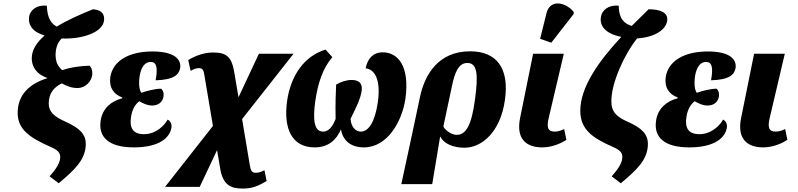

<svg xmlns="http://www.w3.org/2000/svg" viewBox="-20 -849 4651 1119"><path d="M322 219C410 145 480 83 480 -10C480 -67 444 -103 361 -140C295 -170 264 -197 264 -246C264 -306 295 -341 340 -363C371 -347 396 -336 431 -336C479 -336 518 -376 518 -423C518 -443 512 -456 502 -466C460 -466 389 -457 343 -440C318 -460 304 -489 304 -528C304 -573 318 -604 340 -625C449 -619 587 -657 587 -738C587 -775 565 -791 522 -795C447 -765 373 -732 311 -694C261 -720 255 -775 253 -816C194 -822 153 -790 149 -746C145 -706 166 -664 240 -642C194 -602 165 -558 165 -509C165 -467 186 -419 255 -395V-393C152 -361 83 -297 83 -191C83 -93 156 -45 277 8C318 26 331 42 331 66C331 102 304 139 269 179Z M760 10C912 10 970 -49 979 -104C983 -129 971 -145 957 -152C940 -120 891 -67 819 -67C755 -67 733 -103 744 -170C752 -220 775 -247 792 -259C813 -247 837 -234 867 -234C905 -234 928 -256 933 -287C936 -305 931 -322 919 -332C884 -332 834 -319 804 -308C792 -324 787 -360 794 -407C803 -458 824 -488 858 -488C894 -488 900 -453 887 -381C994 -384 1023 -414 1030 -452C1037 -500 1002 -549 868 -549C729 -549 638 -493 623 -401C614 -338 644 -298 693 -281L692 -276C629 -260 578 -218 567 -148C551 -50 614 10 760 10Z M942 240H1144L1245 26L1263 131C1278 230 1326 250 1394 250C1447 250 1482 237 1534 206L1521 143C1506 151 1490 158 1471 158C1447 158 1441 145 1435 108L1391 -155L1691 -536H1489L1370 -282L1346 -424C1331 -517 1301 -543 1223 -543C1171 -543 1122 -526 1077 -499L1091 -436C1105 -444 1122 -452 1139 -452C1159 -452 1166 -442 1170 -418L1221 -115Z M1653 -259C1631 -98 1682 10 1814 10C1894 10 1940 -34 1967 -94C1978 -34 2020 10 2101 10C2239 10 2324 -143 2343 -275C2369 -467 2297 -544 2211 -544C2152 -544 2122 -505 2111 -451C2162 -445 2201 -389 2182 -253C2165 -136 2127 -82 2083 -82C2054 -82 2026 -108 2023 -156C2065 -242 2078 -270 2086 -309C2098 -364 2071 -383 2029 -383C1998 -383 1965 -371 1939 -356C1937 -315 1934 -240 1936 -156C1921 -117 1899 -82 1863 -82C1810 -82 1803 -151 1817 -256C1833 -368 1862 -452 1917 -516L1877 -560C1751 -521 1674 -407 1653 -259Z M2428 -285 2385 -82 2319 224H2499L2545 -52H2547C2566 -12 2621 12 2687 12C2787 12 2897 -78 2923 -268C2949 -452 2874 -550 2720 -550C2533 -550 2455 -412 2428 -285ZM2641 -63C2612 -63 2574 -90 2564 -112L2614 -347C2631 -429 2653 -482 2704 -482C2761 -482 2769 -417 2748 -267C2728 -119 2696 -63 2641 -63Z M3193 -600 3323 -767 3324 -779C3278 -836 3186 -857 3165 -772L3128 -623ZM3141 10C3202 10 3257 -18 3281 -34L3268 -97C3249 -88 3233 -82 3212 -82C3171 -82 3165 -109 3179 -166L3266 -536H3087L3011 -160C2988 -45 3041 10 3141 10Z M3598 219C3687 145 3756 83 3756 -10C3756 -67 3721 -103 3637 -140C3575 -168 3543 -195 3543 -260C3543 -363 3615 -527 3693 -625C3800 -632 3867 -679 3869 -735C3871 -778 3824 -795 3760 -795C3728 -764 3695 -731 3662 -698C3596 -717 3587 -770 3586 -816C3527 -822 3488 -790 3482 -750C3475 -703 3500 -655 3601 -634C3471 -494 3362 -343 3362 -203C3362 -94 3434 -44 3554 8C3595 26 3607 42 3607 66C3607 102 3580 139 3545 179Z M3997 10C4149 10 4207 -49 4216 -104C4220 -129 4208 -145 4194 -152C4177 -120 4128 -67 4056 -67C3992 -67 3970 -103 3981 -170C3989 -220 4012 -247 4029 -259C4050 -247 4074 -234 4104 -234C4142 -234 4165 -256 4170 -287C4173 -305 4168 -322 4156 -332C4121 -332 4071 -319 4041 -308C4029 -324 4024 -360 4031 -407C4040 -458 4061 -488 4095 -488C4131 -488 4137 -453 4124 -381C4231 -384 4260 -414 4267 -452C4274 -500 4239 -549 4105 -549C3966 -549 3875 -493 3860 -401C3851 -338 3881 -298 3930 -281L3929 -276C3866 -260 3815 -218 3804 -148C3788 -50 3851 10 3997 10Z M4429 10C4490 10 4545 -18 4569 -34L4556 -97C4537 -88 4521 -82 4500 -82C4459 -82 4453 -109 4467 -166L4554 -536H4375L4299 -160C4276 -45 4329 10 4429 10Z"/></svg>

Font: Noto Serif Condensed Black
Style: Italic
Weight: 900
Width: 3
Italic angle: -12°
Designer: Monotype Design Team
Foundry: Monotype Imaging Inc.
Version: Version 2.013